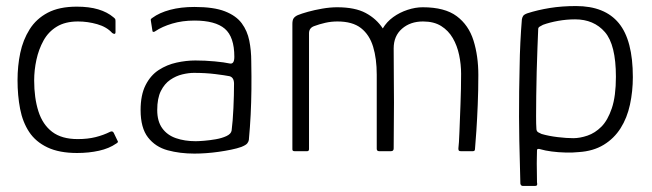

<svg xmlns="http://www.w3.org/2000/svg" viewBox="-20 -500 2158 635"><path d="M235 6Q176 6 137 -12.5Q98 -31 76.5 -63.5Q55 -96 46.5 -140Q38 -184 38 -235Q38 -282 47 -325Q56 -368 78 -403Q100 -438 138 -458Q176 -478 234 -478Q275 -478 305 -469Q335 -460 355 -443Q360 -439 361 -437Q362 -435 362 -429V-394Q362 -388 358.5 -388Q355 -388 351 -391Q333 -411 301.5 -420Q270 -429 238 -429Q196 -429 168 -412Q140 -395 124 -366Q108 -337 100.5 -302.5Q93 -268 93 -234Q93 -176 107 -132Q121 -88 152.5 -64Q184 -40 237 -40Q270 -40 296 -46.5Q322 -53 344 -64Q352 -68 356 -61L368 -36Q371 -32 369.5 -29.5Q368 -27 364 -25Q341 -9 307.5 -1.5Q274 6 235 6Z M623 8Q575 8 534.5 -3Q494 -14 469.5 -45.5Q445 -77 445 -136Q445 -186 461.5 -218.5Q478 -251 505 -268.5Q532 -286 564 -293Q596 -300 626 -300Q658 -300 690 -297Q722 -294 740 -290Q755 -287 755 -312Q755 -378 723.5 -405Q692 -432 623 -432Q583 -432 549.5 -422Q516 -412 494 -397Q490 -394 487 -394.5Q484 -395 484 -399L479 -431Q478 -436 479.5 -437.5Q481 -439 484 -441Q507 -458 542.5 -467.5Q578 -477 623 -477Q687 -477 724 -462.5Q761 -448 779.5 -423Q798 -398 804.5 -365.5Q811 -333 811 -297Q812 -246 811.5 -203.5Q811 -161 809 -120.5Q807 -80 803 -37Q802 -31 797.5 -25.5Q793 -20 778 -14Q764 -9 744.5 -5Q725 -1 704 2Q683 5 662.5 6.5Q642 8 623 8ZM627 -33Q637 -33 655.5 -34.5Q674 -36 694 -39.5Q714 -43 729 -50Q744 -57 746 -68Q750 -99 752 -142.5Q754 -186 754 -223Q754 -244 739 -248Q724 -251 692 -255Q660 -259 621 -259Q604 -259 583 -254Q562 -249 543 -236Q524 -223 512 -199Q500 -175 500 -136Q500 -99 516.5 -76Q533 -53 562 -43Q591 -33 627 -33Z M954 0Q947 0 947 -6V-421Q947 -434 951.5 -440Q956 -446 965 -450Q977 -455 998.5 -461Q1020 -467 1046 -471.5Q1072 -476 1095 -476Q1154 -476 1189.5 -457Q1225 -438 1246 -406Q1259 -428 1280.5 -443.5Q1302 -459 1328 -467.5Q1354 -476 1378 -476Q1451 -476 1490.5 -446.5Q1530 -417 1546 -366Q1562 -315 1562 -252Q1562 -201 1560 -153Q1558 -105 1555.5 -67.5Q1553 -30 1551 -8Q1551 -3 1549 -1.5Q1547 0 1544 0H1504Q1499 0 1497.5 -2Q1496 -4 1496 -9Q1498 -24 1499.5 -64Q1501 -104 1503 -155.5Q1505 -207 1505 -256Q1505 -287 1498.5 -318Q1492 -349 1477.5 -374Q1463 -399 1439 -414Q1415 -429 1379 -429Q1337 -429 1309.5 -405Q1282 -381 1282 -340Q1282 -284 1282.5 -241Q1283 -198 1283 -161Q1283 -124 1282.5 -87.5Q1282 -51 1282 -9Q1282 0 1273 0H1234Q1226 0 1226 -8V-253Q1226 -306 1214 -345.5Q1202 -385 1174 -407Q1146 -429 1096 -429Q1075 -429 1055.5 -424.5Q1036 -420 1020 -414Q1002 -408 1002 -390V-7Q1002 0 996 0Z M1701 107Q1699 41 1697.5 -35Q1696 -111 1697 -198Q1698 -237 1698.5 -278Q1699 -319 1701 -359.5Q1703 -400 1706 -436Q1707 -442 1710 -447Q1713 -452 1724 -456Q1758 -467 1798 -473.5Q1838 -480 1885 -480Q1980 -480 2026.5 -423.5Q2073 -367 2073 -245Q2073 -198 2063.5 -154Q2054 -110 2032.5 -76Q2011 -42 1976.5 -21Q1942 0 1894 3Q1876 5 1851.5 4.5Q1827 4 1804.5 1Q1782 -2 1769 -6Q1763 -8 1759.5 -7.5Q1756 -7 1756 -2Q1756 6 1755.5 23Q1755 40 1755.5 61Q1756 82 1756 103Q1757 107 1756.5 111Q1756 115 1748 115H1709Q1705 115 1703 112Q1701 109 1701 107ZM1754 -75Q1754 -66 1760 -62.5Q1766 -59 1771 -57Q1795 -50 1824.5 -46.5Q1854 -43 1876 -43Q1898 -43 1923 -51.5Q1948 -60 1969 -81Q1990 -102 2003.5 -142Q2017 -182 2017 -246Q2017 -352 1980.5 -394Q1944 -436 1882 -436Q1854 -436 1826 -431Q1798 -426 1776 -418Q1770 -415 1765 -412Q1760 -409 1760 -404Q1759 -378 1757.5 -341Q1756 -304 1755 -263Q1754 -222 1753.5 -183.5Q1753 -145 1753 -116Q1753 -87 1754 -75Z"/></svg>

Font: Glory Light
Style: Regular
Weight: 300
Version: Version 1.011